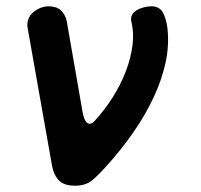

<svg xmlns="http://www.w3.org/2000/svg" viewBox="-20 -580 640 610"><path d="M145 -55 68 -490Q65 -506 70 -519Q75 -532 85.5 -541Q96 -550 109 -555Q122 -560 134 -560Q159 -560 173 -547.5Q187 -535 192 -513L242 -226Q247 -197 257 -189.5Q267 -182 280 -195Q313 -231 338.5 -271.5Q364 -312 380 -354Q396 -396 401 -436.5Q406 -477 397 -513Q395 -524 399.5 -532.5Q404 -541 413.5 -547Q423 -553 436 -556.5Q449 -560 461 -560Q486 -560 497 -541Q508 -522 512 -490Q518 -436 506 -381Q494 -326 468 -270.5Q442 -215 404 -160Q366 -105 317 -51Q293 -24 272.5 -7Q252 10 218 10Q184 10 167.5 -6.5Q151 -23 145 -55Z"/></svg>

Font: Maple Mono
Style: Bold Italic
Weight: 700
Italic angle: -10°
Monospace: yes
Designer: subframe7536
Version: Version 7.000